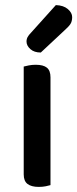

<svg xmlns="http://www.w3.org/2000/svg" viewBox="-20 -725 303 753"><path d="M178 1Q172 3 159.5 5.5Q147 8 132 8Q103 8 88 -3.5Q73 -15 73 -41V-464Q80 -466 93 -468.5Q106 -471 120 -471Q150 -471 164 -459.5Q178 -448 178 -422ZM199 -705Q229 -704 246 -689.5Q263 -675 263 -658Q263 -641 256 -630.5Q249 -620 232 -605L140 -519Q114 -519 99 -532.5Q84 -546 84 -562Q84 -572 88.5 -580Q93 -588 101 -596Z"/></svg>

Font: Baloo Tammudu 2 Medium
Style: Regular
Weight: 500
Designer: Maithili Shingre, Omkar Shende and Ek Type
Foundry: Ek Type
Version: Version 1.640;hotconv 1.0.111;makeotfexe 2.5.65597; ttfautoh